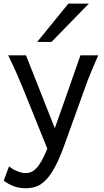

<svg xmlns="http://www.w3.org/2000/svg" viewBox="-30 -801 567 1051"><path d="M319.8 0Q294.4 70.3 270 114.7Q245.6 159.2 220.5 184.8Q195.3 210.4 168.2 220Q141.1 229.5 109.9 229.5Q76.2 229.5 46.6 218.8Q17.1 208 -9.8 188L19.5 109.9Q27.3 116.2 37.8 122.8Q48.3 129.4 60.3 134.5Q72.3 139.6 85 143.1Q97.7 146.5 109.9 146.5Q124.5 146.5 138.7 141.4Q152.8 136.2 167.2 121.8Q181.6 107.4 196.8 81.3Q211.9 55.2 229 12.7L92.8 -324.7Q79.1 -357.9 61 -399.4Q43 -440.9 14.6 -498H112.3L270 -99.1Q279.3 -125.5 290.3 -156.5Q301.3 -187.5 313 -220.5Q324.7 -253.4 336.4 -286.9Q348.1 -320.3 358.9 -351.1Q384.3 -423.3 410.2 -498H507.8Q495.1 -469.7 484.9 -445.6Q474.6 -421.4 465.8 -400.1Q457 -378.9 450 -360.4Q442.9 -341.8 437 -324.7ZM456.5 -781.2 251.5 -571.3H173.3L344.2 -781.2Z"/></svg>

Font: Andika Viet
Style: Regular
Weight: 400
Designer: Victor Gaultney, Annie Olsen, Julie Remington, Don Collingsworth, Eric Hays, Becca Hirsbrunner
Foundry: SIL International
Version: Version 5.000